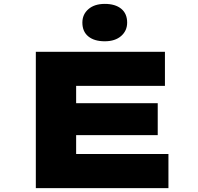

<svg xmlns="http://www.w3.org/2000/svg" viewBox="-20 -966 1017 986"><path d="M164 0V-700H827V-525H371V-175H845V0ZM277 -272V-436H790V-272ZM518 -754Q464 -754 433.5 -779Q403 -804 403 -850Q403 -892 434 -919Q465 -946 518 -946Q572 -946 602.5 -921Q633 -896 633 -850Q633 -808 602 -781Q571 -754 518 -754Z"/></svg>

Font: Lexend Zetta Black
Style: Regular
Weight: 900
Designer: Bonnie Shaver-Troup, Thomas Jockin
Foundry: Lexend
Version: Version 1.007